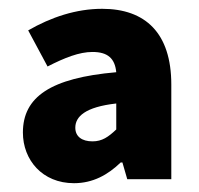

<svg xmlns="http://www.w3.org/2000/svg" viewBox="-20 -833 453 436"><path d="M148 -417C191 -417 225 -436 254 -464H258L269 -426H369V-641C369 -758 310 -813 212 -813C153 -813 96 -794 44 -764L88 -682C127 -702 160 -715 190 -715C225 -715 241 -700 244 -669C95 -656 32 -613 32 -532C32 -470 76 -417 148 -417ZM190 -512C166 -512 151 -523 151 -543C151 -568 173 -590 244 -598V-539C226 -522 212 -512 190 -512Z"/></svg>

Font: ChiuKong Gothic MN Heavy
Style: Regular
Weight: 900
Designer: Ryoko NISHIZUKA 西塚涼子 (kana, bopomofo & ideographs); Paul D. Hunt (Latin, Greek & Cyrillic); Sandoll Communications 산돌커뮤니
Foundry: Adobe
Version: Version 1.300